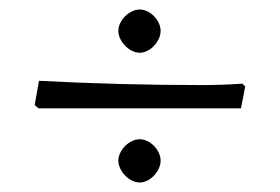

<svg xmlns="http://www.w3.org/2000/svg" viewBox="-20 -450 590 404"><path d="M318 -385C318 -407 296 -430 274 -430C252 -430 229 -407 229 -385C229 -363 252 -339 274 -339C296 -339 318 -363 318 -385ZM318 -112C318 -134 296 -157 274 -157C252 -157 229 -134 229 -112C229 -90 252 -66 274 -66C296 -66 318 -90 318 -112ZM496 -268 490 -274C464 -272 431 -271 405 -271C292 -271 175 -274 62 -280L53 -229L61 -222H487Z"/></svg>

Font: Almendra
Style: Regular
Weight: 400
Designer: Ana Sanfelippo
Foundry: Ana Sanfelippo
Version: Version 1.003